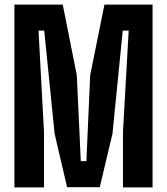

<svg xmlns="http://www.w3.org/2000/svg" viewBox="-20 -820 730 840"><path d="M43 0V-800H254.5L316 -491L333.5 -115H358L374.5 -491L437 -800H647.5V0H518V-243L543 -686H517L472 -234.5L416.5 -1H273.5L219 -234.5L173.5 -686H148.5L172.5 -243V0Z"/></svg>

Font: Big Shoulders Display Thin ExtraBold
Style: Regular
Weight: 800
Version: Version 2.002